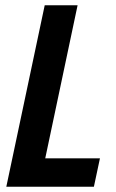

<svg xmlns="http://www.w3.org/2000/svg" viewBox="-20 -710 442 730"><path d="M150 -690H275L152 -108H360L337 0H4Z"/></svg>

Font: Decalotype SemiBold Italic
Style: Regular
Weight: 600
Italic angle: -12°
Designer: Alfredo Marco Pradil
Foundry: Alfredo Marco Pradil
Version: Version 1.0